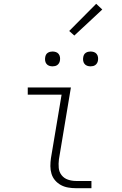

<svg xmlns="http://www.w3.org/2000/svg" viewBox="-20 -990 640 1010"><path d="M380 0Q359 0 338.5 -3.5Q318 -7 300.5 -16.5Q283 -26 270 -41Q257 -56 251 -75.5Q245 -95 245 -116Q245 -137 248 -158L304 -492H126V-530H353L290 -152Q287 -129 289 -107Q291 -85 304 -68.5Q317 -52 337.5 -45Q358 -38 380 -38H461V0ZM456 -641Q447 -641 438.5 -644Q430 -647 424.5 -654Q419 -661 417.5 -670.5Q416 -680 418 -690Q419 -696 422 -702Q425 -708 431 -712Q437 -716 443.5 -717.5Q450 -719 456 -719Q466 -719 474.5 -716Q483 -713 488.5 -706Q494 -699 495.5 -689.5Q497 -680 495 -670Q494 -664 490.5 -658Q487 -652 481.5 -648Q476 -644 469.5 -642.5Q463 -641 456 -641ZM256 -641Q247 -641 238.5 -644Q230 -647 224.5 -654Q219 -661 217.5 -670.5Q216 -680 218 -690Q219 -696 222 -702Q225 -708 231 -712Q237 -716 243.5 -717.5Q250 -719 256 -719Q266 -719 274.5 -716Q283 -713 288.5 -706Q294 -699 295.5 -689.5Q297 -680 295 -670Q294 -664 290.5 -658Q287 -652 281.5 -648Q276 -644 269.5 -642.5Q263 -641 256 -641ZM371 -803 344 -827 486 -970 518 -940Z"/></svg>

Font: Iosevka Curly Slab XLtEx
Style: Italic
Weight: 200
Width: 7
Italic angle: -9°
Monospace: yes
Designer: Belleve Invis
Foundry: Belleve Invis
Version: Version 11.1.0; ttfautohint (v1.8.3)